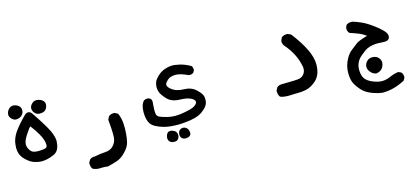

<svg xmlns="http://www.w3.org/2000/svg" viewBox="-53 -681 3106 1421"><g transform="rotate(-15 1500.0 29.5)"><path d="M15.6 29.3Q15.6 16.6 17.6 2.9Q21.5 -39.1 48.8 -81.1Q76.2 -123 137.7 -185.5Q153.3 -202.1 168.9 -202.1Q185.5 -202.1 197.3 -184.6Q272.5 -73.2 295.4 -24.9Q318.4 23.4 318.4 59.6Q318.4 63.5 317.4 67.4Q314.5 113.3 293 135.7Q281.2 147.5 266.6 153.3Q241.2 164.1 218.3 169.4Q195.3 174.8 170.9 174.8Q147.5 173.8 119.1 165Q87.9 155.3 55.7 124Q31.2 99.6 22.5 74.2Q15.6 54.7 15.6 29.3ZM91.8 24.4Q91.8 46.9 106.4 68.4Q118.2 85.9 133.8 90.3Q149.4 94.7 164.1 94.7Q178.7 94.7 187 94.2Q195.3 93.8 202.6 92.8Q210 91.8 214.8 90.8Q229.5 87.9 232.4 84Q238.3 78.1 238.3 64.5Q238.3 27.3 208 -24.4Q186.5 -61.5 158.2 -97.7Q145.5 -85 135.7 -69.3Q126 -53.7 117.2 -42Q103.5 -20.5 97.7 -4.9Q91.8 10.7 91.8 24.4ZM217.8 -259.8Q231.4 -273.4 251 -273.4Q267.6 -273.4 284.2 -265.6Q294.9 -259.8 302.7 -252Q312.5 -240.2 312.5 -224.6Q312.5 -218.8 310.5 -211.9Q300.8 -170.9 255.9 -170.9Q251 -170.9 246.1 -170.9Q227.5 -171.9 213.4 -187.5Q199.2 -203.1 199.2 -223.1Q199.2 -243.2 217.8 -259.8ZM38.1 -189.5Q29.3 -198.2 25.9 -207Q22.5 -215.8 22.5 -220.7Q22.5 -225.6 23.4 -227.5Q24.4 -248 42 -265.6Q55.7 -279.3 74.2 -279.3Q79.1 -279.3 84 -278.3Q107.4 -273.4 121.1 -258.8Q131.8 -246.1 131.8 -229.5Q131.8 -203.1 110.4 -186.5Q92.8 -173.8 68.4 -173.8Q53.7 -174.8 38.1 -189.5Z M591.8 335 571.3 335.9Q547.9 335.9 523.4 325.2Q514.6 314.5 512.2 304.7Q509.8 294.9 509.8 289.1Q509.8 283.2 509.8 277.3L521.5 254.9Q537.1 241.2 558.6 241.2Q561.5 241.2 563.5 241.2Q605.5 232.4 644.5 230.5Q683.6 228.5 706.5 204.6Q729.5 180.7 733.4 151.4Q735.4 140.6 735.4 111.8Q735.4 83 728.5 4.9L740.2 -18.6Q755.9 -32.2 777.3 -32.2Q780.3 -32.2 786.1 -32.2L810.5 -19.5Q828.1 20.5 830.1 63.5Q831.1 80.1 831.1 99.6Q831.1 119.1 829.1 138.7Q826.2 177.7 818.4 206.1Q810.5 238.3 773.4 275.4Q743.2 306.6 706.5 318.4Q669.9 330.1 637.7 337.9Q611.3 335 591.8 335Z M1114.3 252.9Q1114.3 251 1114.3 248.5Q1114.3 246.1 1115.2 242.2Q1118.2 220.7 1129.9 210Q1137.7 203.1 1147.9 203.1Q1158.2 203.1 1168.9 207Q1199.2 217.8 1199.2 248Q1199.2 259.8 1195.3 267.6Q1191.4 275.4 1187.5 279.3Q1178.7 289.1 1160.2 289.1Q1137.7 289.1 1124 276.4Q1115.2 266.6 1114.3 252.9ZM1208 246.1Q1208 224.6 1222.7 212.9Q1232.4 205.1 1245.1 205.1Q1252 205.1 1260.3 208Q1268.6 210.9 1273.4 215.8Q1278.3 220.7 1280.3 223.6Q1289.1 238.3 1289.1 254.9Q1289.1 270.5 1277.3 278.3Q1265.6 286.1 1247.6 286.1Q1229.5 286.1 1218.8 275.4Q1208 264.6 1208 246.1ZM1021.5 -65.4Q1033.2 -72.3 1045.9 -72.3Q1052.7 -72.3 1055.7 -71.3L1072.3 -63.5Q1078.1 -53.7 1079.1 -47.9Q1080.1 -42 1080.1 -37.6Q1080.1 -33.2 1078.1 -14.2Q1076.2 4.9 1076.2 23.9Q1076.2 43 1078.1 53.7Q1082 72.3 1097.7 79.1Q1117.2 88.9 1158.2 98.6Q1187.5 105.5 1216.8 105.5Q1260.7 105.5 1329.1 88.9Q1374 77.1 1386.7 54.7Q1389.6 48.8 1389.6 43.9Q1389.6 31.2 1371.1 18.6Q1339.8 -1 1282.2 -2Q1217.8 -2.9 1184.6 -37.6Q1151.4 -72.3 1142.6 -96.7Q1135.7 -115.2 1135.7 -132.8Q1135.7 -152.3 1142.6 -172.9Q1150.4 -191.4 1168 -209Q1176.8 -216.8 1187.5 -226.6Q1210.9 -245.1 1247.1 -254.9Q1269.5 -260.7 1287.1 -260.7Q1304.7 -260.7 1318.4 -257.8Q1352.5 -252.9 1377.4 -243.2Q1402.3 -233.4 1426.8 -219.7Q1432.6 -211.9 1434.1 -205.1Q1435.5 -198.2 1435.5 -193.8Q1435.5 -189.5 1435.5 -184.6L1424.8 -167Q1412.1 -159.2 1399.4 -159.2Q1391.6 -159.2 1388.7 -160.2Q1331.1 -187.5 1296.9 -187.5Q1292 -187.5 1288.1 -187.5Q1265.6 -185.5 1252.9 -180.7Q1238.3 -174.8 1221.7 -157.2Q1210 -144.5 1210 -132.8Q1210 -114.3 1242.2 -91.8Q1274.4 -69.3 1326.2 -68.4Q1383.8 -67.4 1418.9 -34.2L1425.8 -27.3Q1454.1 0 1459 20.5Q1461.9 31.2 1461.9 43Q1461.9 56.6 1459 70.3Q1452.1 99.6 1407.7 131.8Q1363.3 164.1 1270.5 170.9Q1243.2 173.8 1217.8 173.8Q1155.3 173.8 1111.3 162.1Q1038.1 140.6 1016.6 109.4Q995.1 78.1 995.1 19.5Q995.1 -39.1 1021.5 -65.4Z M2116.2 -221.7Q2116.2 -228.5 2117.2 -230.5L2127.9 -252.9Q2145.5 -265.6 2167 -265.6Q2174.8 -265.6 2176.8 -264.6L2199.2 -253.9Q2260.7 -174.8 2293 -106.4Q2322.3 -45.9 2322.3 9.8Q2322.3 17.6 2321.3 26.4Q2316.4 90.8 2278.8 125.5Q2241.2 160.2 2200.2 169.9Q2167 176.8 2131.8 176.8Q2124 176.8 2116.2 176.8Q2088.9 178.7 2067.4 178.7Q2021.5 178.7 2002 168.9L2000 168Q1987.3 150.4 1987.3 128.9Q1987.3 125 1987.3 119.1L1999 96.7Q2014.6 83 2036.1 83Q2039.1 83 2042 83Q2154.3 82 2173.8 77.1Q2195.3 71.3 2209 53.7Q2222.7 36.1 2222.7 11.7Q2222.7 1 2219.7 -10.7Q2201.2 -102.5 2132.8 -182.6Q2116.2 -199.2 2116.2 -221.7Z M2583 261.7Q2554.7 228.5 2543.9 200.7Q2533.2 172.9 2533.2 127.9Q2533.2 74.2 2561.5 23.4Q2579.1 -8.8 2606 -29.8Q2632.8 -50.8 2652.8 -65.9Q2672.9 -81.1 2739.3 -99.6Q2715.8 -117.2 2691.4 -127.9Q2656.2 -142.6 2618.2 -154.3L2617.2 -156.2Q2604.5 -169.9 2604.5 -189.5Q2604.5 -196.3 2605.5 -198.2L2614.3 -217.8Q2631.8 -229.5 2651.4 -229.5Q2659.2 -229.5 2666.5 -227.1Q2673.8 -224.6 2684.6 -221.2Q2695.3 -217.8 2706.1 -212.9Q2726.6 -205.1 2747.1 -194.3Q2787.1 -172.9 2837.9 -131.8Q2872.1 -103.5 2885.7 -83Q2892.6 -71.3 2893.6 -60.5Q2893.6 -58.6 2893.6 -56.6Q2893.6 -43 2884.3 -33.2Q2875 -23.4 2852.5 -23.4Q2851.6 -23.4 2850.6 -23.4H2849.6Q2822.3 -25.4 2801.8 -25.4Q2781.2 -25.4 2768.6 -23.4Q2742.2 -20.5 2721.2 -10.7Q2700.2 -1 2668 26.4Q2636.7 51.8 2626 81.1Q2617.2 102.5 2617.2 128.9Q2617.2 180.7 2644.5 208Q2662.1 225.6 2697.3 239.3Q2732.4 252.9 2760.7 252.9Q2793.9 252.9 2827.1 237.3Q2857.4 223.6 2892.6 218.8L2914.1 228.5Q2926.8 244.1 2926.8 261.7Q2926.8 269.5 2925.8 272.5L2915 291Q2875 312.5 2832 324.7Q2789.1 336.9 2741.2 336.9Q2731.4 335.9 2712.9 332Q2647.5 316.4 2611.3 289.1Q2595.7 276.4 2583 261.7ZM2674.8 122.1Q2674.8 96.7 2695.3 78.1Q2710 63.5 2734.4 63.5Q2769.5 63.5 2786.1 87.9Q2796.9 103.5 2796.9 120.1Q2796.9 127 2794.9 132.8Q2787.1 168.9 2753.9 182.6Q2745.1 185.5 2734.4 187.5Q2710 183.6 2692.4 163.6Q2674.8 143.6 2674.8 122.1Z"/></g></svg>

Font: JasonHandwriting2
Style: SemiBold
Weight: 600
Version: Version 1.04.7